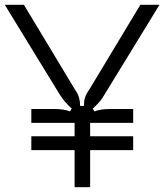

<svg xmlns="http://www.w3.org/2000/svg" viewBox="-22 -783 687 803"><path d="M290 0V-155H109V-213H290V-269H109V-327H207Q246 -327 271 -317L278 -329Q250 -353 227 -389L-2 -763H78L290 -411Q293 -407 299.5 -396Q306 -385 309.5 -371.5Q313 -358 313 -340H329Q329 -362 333.5 -375Q338 -388 344.5 -398Q351 -408 353 -411L565 -763H645L416 -389Q407 -373 396.5 -360Q386 -347 366 -329L373 -317Q398 -327 437 -327H535V-269H355V-213H535V-155H355V0Z"/></svg>

Font: Open Sauce Sans Light
Style: Regular
Weight: 300
Designer: Alfredo Marco Pradil
Foundry: Creative Sauce Fz LLC
Version: Version 1.477